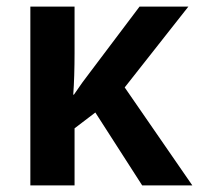

<svg xmlns="http://www.w3.org/2000/svg" viewBox="-20 -562 606 582"><path d="M551 -542 358 -297 563 0H411L269 -221L206 -173V0H72V-542H206V-401Q206 -367 205 -334Q204 -301 202 -275H204Q216 -293 229 -311Q242 -329 256 -347L403 -542Z"/></svg>

Font: Noto Sans Display SemiBold
Style: Regular
Weight: 600
Designer: Monotype Design Team
Foundry: Monotype Imaging Inc.
Version: Version 2.003